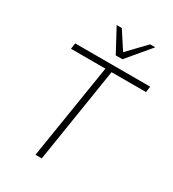

<svg xmlns="http://www.w3.org/2000/svg" viewBox="-218 -1045 1049 1164"><g transform="rotate(30 306.5 -463.5)"><path d="M217 0 323 -664H82L88 -705H613L607 -664H366L261 0ZM337 -765 250 -927H286L366 -804L484 -927H520L384 -765Z"/></g></svg>

Font: Nunito Sans 10pt SemiCondensed ExtraLight
Style: Italic
Weight: 250
Width: 4
Italic angle: -9°
Designer: Vernon Adams
Foundry: Vernon Adams
Version: Version 3.101;gftools[0.9.27]